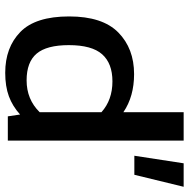

<svg xmlns="http://www.w3.org/2000/svg" viewBox="-14 -700 724 736"><g transform="rotate(90 348.0 -332.0)"><path d="M259 10Q162 10 102.5 -48Q43 -106 43 -235Q43 -363 104.5 -423.5Q166 -484 264 -484Q350 -484 410 -443V-674H519V0H426L419 -47Q387 -18 349 -4Q311 10 259 10ZM577 -485 606 -674H696L650 -485ZM288 -72Q361 -72 410 -122V-359Q363 -401 292 -401Q223 -401 188 -361.5Q153 -322 153 -234Q153 -149 185.5 -110.5Q218 -72 288 -72Z"/></g></svg>

Font: Kanit
Style: Regular
Weight: 400
Designer: Katatrad Team
Foundry: CadsonDemak
Version: Version 2.000; ttfautohint (v1.8.3)